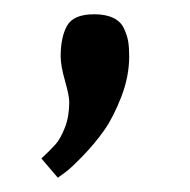

<svg xmlns="http://www.w3.org/2000/svg" viewBox="-20 -129 266 269"><path d="M65 -50Q65 -37 71 -16Q77 5 77 14Q77 34 71 49.5Q65 65 58 73Q51 81 38 93L61 120Q65 117 72 112Q79 107 96 89.5Q113 72 126 53.5Q139 35 150 6.5Q161 -22 161 -50Q161 -63 159.5 -71.5Q158 -80 153.5 -89.5Q149 -99 138.5 -104Q128 -109 112 -109Q83 -109 74 -93Q65 -77 65 -50Z"/></svg>

Font: Glegoo
Style: Regular
Weight: 400
Version: Version 2.0.1; ttfautohint (v0.9) -r 48 -G 60